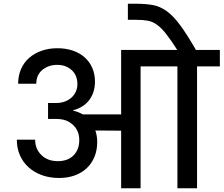

<svg xmlns="http://www.w3.org/2000/svg" viewBox="-20 -1007 1196 1027"><path d="M628 0V-308L490 -309Q500 -280 500 -248Q500 -204 485.5 -168.5Q471 -133 444 -107.5Q417 -82 379.5 -68.5Q342 -55 296 -55Q246 -55 204.5 -70Q163 -85 133 -112Q103 -139 86.5 -176.5Q70 -214 70 -260H168Q168 -210 201.5 -177.5Q235 -145 289 -145Q343 -145 373.5 -176Q404 -207 404 -258Q404 -271 401.5 -284Q399 -297 393 -309H391V-313Q377 -338 350 -354.5Q323 -371 278 -371H237V-456H278Q307 -456 328.5 -464.5Q350 -473 364.5 -487Q379 -501 386.5 -519Q394 -537 394 -556Q394 -605 363 -632.5Q332 -660 287 -660Q239 -660 206.5 -633Q174 -606 174 -559H77Q77 -602 92.5 -637.5Q108 -673 136 -697.5Q164 -722 202.5 -735.5Q241 -749 287 -749Q332 -749 369 -736.5Q406 -724 432.5 -700.5Q459 -677 473.5 -644Q488 -611 488 -570Q488 -514 458.5 -473.5Q429 -433 371 -417V-415Q399 -409 423 -395H628V-740H928Q893 -795 867.5 -827Q842 -859 818.5 -875.5Q795 -892 769.5 -896.5Q744 -901 709 -901H664V-987H707Q759 -987 797.5 -980Q836 -973 871 -948Q906 -923 942.5 -874Q979 -825 1028 -740H1156V-652H1034V0H929V-652H732V0Z"/></svg>

Font: SVN-Poppins Medium
Style: Regular
Weight: 500
Designer: Ninad Kale (Devanagari), Jonny Pinhorn (Latin)
Foundry: Indian Type Foundry
Version: Version 3.002 2017; ttfautohint (v1.8.3)